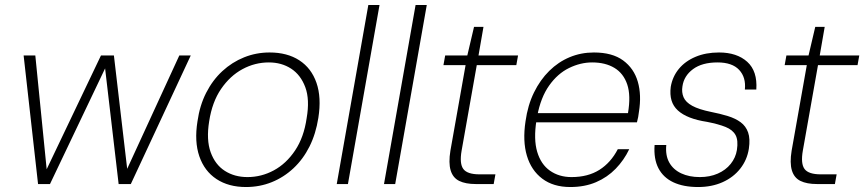

<svg xmlns="http://www.w3.org/2000/svg" viewBox="-20 -740 3475 772"><path d="M133 0 75 -517H122L168 -56H166L386 -517H438L492 -56H489L701 -517H747L506 0H457L402 -470H405L181 0Z M969 12Q899 12 850.5 -20Q802 -52 781.5 -111.5Q761 -171 774 -252Q783 -316 809 -367Q835 -418 874 -454Q913 -490 961.5 -509.5Q1010 -529 1064 -529Q1135 -529 1183.5 -497.5Q1232 -466 1252.5 -407Q1273 -348 1260 -266Q1250 -202 1224.5 -151Q1199 -100 1160 -63.5Q1121 -27 1072.5 -7.5Q1024 12 969 12ZM975 -28Q1031 -28 1081 -55Q1131 -82 1166.5 -135Q1202 -188 1213 -265Q1226 -340 1207.5 -389.5Q1189 -439 1150.5 -464Q1112 -489 1061 -489Q1005 -489 955 -462Q905 -435 869 -382.5Q833 -330 821 -252Q809 -178 827 -128Q845 -78 884 -53Q923 -28 975 -28Z M1334 0 1461 -720H1506L1379 0Z M1524 0 1651 -720H1696L1569 0Z M1893 0Q1852 0 1826.5 -12.5Q1801 -25 1792 -55Q1783 -85 1791 -134L1852 -478H1763L1770 -517H1859L1886 -632H1924L1904 -517H2063L2056 -478H1897L1836 -134Q1827 -82 1843 -60.5Q1859 -39 1908 -39H1972L1965 0Z M2273 12Q2205 12 2160.5 -21.5Q2116 -55 2098.5 -114Q2081 -173 2093 -252Q2102 -317 2127 -368Q2152 -419 2188.5 -455Q2225 -491 2270.5 -510Q2316 -529 2368 -529Q2442 -529 2485.5 -497Q2529 -465 2544.5 -411.5Q2560 -358 2549 -290Q2548 -280 2546 -269.5Q2544 -259 2541 -248H2123L2130 -285H2505Q2517 -356 2502 -400.5Q2487 -445 2450.5 -467Q2414 -489 2361 -489Q2314 -489 2268 -466.5Q2222 -444 2188 -396Q2154 -348 2140 -273L2137 -256Q2125 -180 2140 -129.5Q2155 -79 2191.5 -53.5Q2228 -28 2278 -28Q2344 -28 2390 -57Q2436 -86 2464 -140H2510Q2489 -96 2455.5 -61.5Q2422 -27 2376.5 -7.5Q2331 12 2273 12Z M2787 12Q2728 12 2687.5 -7Q2647 -26 2627.5 -63.5Q2608 -101 2612 -157H2659Q2655 -115 2671 -86.5Q2687 -58 2719 -43Q2751 -28 2794 -28Q2834 -28 2866 -42Q2898 -56 2918 -81Q2938 -106 2943 -137Q2949 -176 2937.5 -197Q2926 -218 2897.5 -229.5Q2869 -241 2823 -250Q2783 -256 2753.5 -267.5Q2724 -279 2705.5 -296Q2687 -313 2680 -336.5Q2673 -360 2677 -391Q2684 -432 2709.5 -463Q2735 -494 2776.5 -511.5Q2818 -529 2871 -529Q2943 -529 2984.5 -491.5Q3026 -454 3021 -380H2975Q2980 -429 2952 -459Q2924 -489 2865 -489Q2803 -489 2766.5 -462Q2730 -435 2724 -393Q2720 -369 2728.5 -349Q2737 -329 2763.5 -314.5Q2790 -300 2839 -290Q2875 -283 2906 -273.5Q2937 -264 2958 -248.5Q2979 -233 2988 -207.5Q2997 -182 2991 -142Q2984 -97 2956.5 -62Q2929 -27 2885.5 -7.5Q2842 12 2787 12Z M3265 0Q3224 0 3198.5 -12.5Q3173 -25 3164 -55Q3155 -85 3163 -134L3224 -478H3135L3142 -517H3231L3258 -632H3296L3276 -517H3435L3428 -478H3269L3208 -134Q3199 -82 3215 -60.5Q3231 -39 3280 -39H3344L3337 0Z"/></svg>

Font: DM Sans 11pt ExtraLight
Style: Italic
Weight: 250
Italic angle: -10°
Version: Version 4.004;gftools[0.9.30]